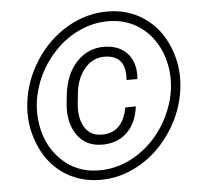

<svg xmlns="http://www.w3.org/2000/svg" viewBox="-52 -775 884 840"><g transform="rotate(-5 390.0 -355.5)"><path d="M537.6 -296.4Q528.3 -222.2 484.4 -181.4Q440.4 -140.6 372.1 -142.6Q302.7 -144.5 266.4 -198.2Q230 -252 236.8 -332L240.7 -370.1Q250.5 -461.9 300.5 -515.6Q350.6 -569.3 423.8 -568.4Q490.7 -566.4 525.6 -525.6Q560.5 -484.9 555.2 -415H507.3Q516.1 -522.9 421.9 -524.9Q370.1 -525.9 334.5 -485.6Q298.8 -445.3 290.5 -379.4L285.6 -331.5Q279.3 -268.6 303 -228.3Q326.7 -188 374 -186.5Q470.7 -183.1 491.2 -295.9ZM106.9 -274.4Q117.7 -168.5 185.1 -100.6Q252.4 -32.7 350.1 -31.7Q445.3 -29.8 530 -86.9Q614.7 -144 661.6 -241.2Q708.5 -338.4 698.2 -437.5Q690.4 -506.8 657 -561.8Q623.5 -616.7 571.5 -646.7Q519.5 -676.8 455.1 -678.2Q384.8 -679.7 318.6 -648.4Q252.4 -617.2 200.4 -556.9Q148.4 -496.6 123.8 -421.9Q99.1 -347.2 106.9 -274.4ZM65.9 -352.5Q76.7 -448.7 132.1 -535.4Q187.5 -622.1 273.4 -672.4Q359.4 -722.7 455.6 -720.7Q543 -719.7 612.3 -671.6Q681.6 -623.5 715.8 -537.8Q750 -452.1 738.8 -358.9Q726.6 -258.3 669.2 -171.1Q611.8 -84 526.9 -35.9Q441.9 12.2 349.6 10.3Q259.8 8.3 191.4 -39.8Q123 -87.9 88.9 -173.8Q54.7 -259.8 65.9 -352.5Z"/></g></svg>

Font: TypoPRO Roboto
Style: Italic
Weight: 300
Italic angle: -12°
Designer: Google
Version: Version 2.136; 2016